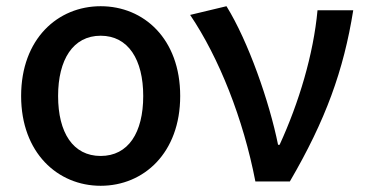

<svg xmlns="http://www.w3.org/2000/svg" viewBox="-20 -584 1178 618"><path d="M304 14C443 14 560 -92 560 -275C560 -459 443 -564 304 -564C166 -564 48 -459 48 -275C48 -92 166 14 304 14ZM304 -82C215 -82 167 -157 167 -275C167 -392 215 -469 304 -469C393 -469 441 -392 441 -275C441 -157 393 -82 304 -82Z M802 0H913C1028 -197 1086 -357 1117 -551H1002C989 -409 942 -253 880 -118H875C847 -257 779 -451 709 -564L592 -536C685 -398 763 -202 802 0Z"/></svg>

Font: ChiuKong Gothic CL Medium
Style: Regular
Weight: 500
Designer: Ryoko NISHIZUKA 西塚涼子 (kana, bopomofo & ideographs); Paul D. Hunt (Latin, Greek & Cyrillic); Sandoll Communications 산돌커뮤니
Foundry: Adobe
Version: Version 1.300